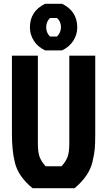

<svg xmlns="http://www.w3.org/2000/svg" viewBox="-20 -994 566 1014"><path d="M221 -116H305Q327 -140 336.5 -164.5Q346 -189 346 -237V-700H483V-287Q483 -236 480.5 -207.5Q478 -179 468 -138Q451 -65 374 0H152Q75 -63 58 -138Q43 -199 43 -287V-700H180V-237Q180 -189 189.5 -164.5Q199 -140 221 -116ZM218 -974H308Q388 -935 388 -849Q388 -811 367 -778.5Q346 -746 308 -728H218Q180 -746 159 -778.5Q138 -811 138 -849Q138 -935 218 -974ZM244 -801H281Q302 -822 302 -851Q302 -880 281 -899H244Q224 -879 224 -850Q224 -821 244 -801Z"/></svg>

Font: Jockey One
Style: Regular
Weight: 400
Designer: TypeTogether
Foundry: TypeTogether
Version: Version 1.002